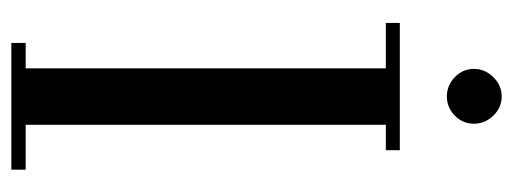

<svg xmlns="http://www.w3.org/2000/svg" viewBox="-310 -616 926 347"><g transform="rotate(90 153.5 -443.0)"><path d="M22 -676.8V-702.1H252V-676.8H206.1V-25.9H287.1V0H58.1V-25.9H104V-676.8ZM119.9 -801.5Q105 -815.9 105 -835.9Q105 -856 119.9 -871.1Q134.8 -886.2 154.8 -886.2Q174.8 -886.2 189.5 -871.1Q204.1 -856 204.1 -835.9Q204.1 -815.9 189.5 -801.5Q174.8 -787.1 154.8 -787.1Q134.8 -787.1 119.9 -801.5Z"/></g></svg>

Font: Dehuti Alt
Style: Bold
Weight: 700
Version: Version 1.2